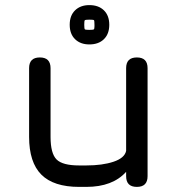

<svg xmlns="http://www.w3.org/2000/svg" viewBox="-20 -732 702 752"><path d="M330 -558Q295 -558 274 -578.5Q253 -599 253 -635Q253 -671 274 -691.5Q295 -712 330 -712Q366 -712 387 -691.5Q408 -671 408 -635Q408 -599 387 -578.5Q366 -558 330 -558ZM350 -629Q350 -633 350 -635Q350 -651 348 -653Q346 -655 330 -655Q314 -655 312 -652.5Q310 -650 310 -635Q310 -619 312.5 -617Q315 -615 330 -615Q345 -615 347.5 -617Q350 -619 350 -629ZM94 -465Q94 -507 136 -507Q178 -507 178 -465V-196Q178 -131 201.5 -107.5Q225 -84 290 -84H318Q381 -84 424.5 -98.5Q468 -113 474 -141V-465Q474 -507 516 -507Q558 -507 558 -465V-42Q558 0 516 0Q474 0 474 -42V-59Q421 0 318 0H290Q190 0 142 -48Q94 -96 94 -196Z"/></svg>

Font: Jura
Style: Bold
Weight: 700
Designer: Daniel Johnson, Alexei Vanyashin
Foundry: Daniel Johnson
Version: Version 5.103